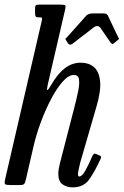

<svg xmlns="http://www.w3.org/2000/svg" viewBox="-20 -800 534 830"><path d="M415.5 -114.5Q390 -58.5 365.5 -24.2Q341 10 294 10Q270 10 251 -2.5Q232 -15 232 -49.5Q232 -57 234 -69.5Q236 -82 238.5 -92L300 -330Q311 -372.5 317.8 -405.5Q324.5 -438.5 321.5 -457.2Q318.5 -476 299.5 -476Q276.5 -476 251 -447.2Q225.5 -418.5 201 -372Q176.5 -325.5 156.5 -271.8Q136.5 -218 125 -167.5L92 -24.5Q89.5 -13 85.8 -6.5Q82 0 66.5 0H27.5Q6 0 2.2 -3.8Q-1.5 -7.5 2 -24.5L160 -707.5Q163 -720.5 161 -722.8Q159 -725 153 -725H148.5Q136 -725 133.8 -729.5Q131.5 -734 131.5 -746.5V-760.5Q131.5 -773 134.5 -776.5Q137.5 -780 149.5 -780H239.5Q258.5 -780 261.8 -776.5Q265 -773 261.5 -758.5L186.5 -434.5Q181 -410 185 -410.8Q189 -411.5 202 -434.5Q230 -482 260.8 -505.5Q291.5 -529 330 -529Q363 -529 385.2 -510.8Q407.5 -492.5 412.5 -451.2Q417.5 -410 397.5 -341L326.5 -96Q324.5 -89 320.8 -70.8Q317 -52.5 317 -48.5Q317 -37 322.5 -37Q334.5 -37 348.8 -62.2Q363 -87.5 380 -127Q383 -133 386 -135Q389 -137 396 -134L409 -128.5Q415.5 -126 416.8 -123.5Q418 -121 415.5 -114.5ZM274 -612.5 266.5 -624.5Q262 -630 262.8 -632Q263.5 -634 270 -639.5L354 -733.5Q364.5 -742 382 -742H424.5Q434.5 -742 438.8 -740Q443 -738 446 -733.5L491.5 -637.5Q494.5 -634 494.5 -632.5Q494.5 -631 489.5 -627L475 -615Q468.5 -609.5 466.5 -609.8Q464.5 -610 459 -614.5L412 -682.5Q401.5 -692 387 -683L291.5 -609.5Q281.5 -603 274 -612.5Z"/></svg>

Font: Besley* Condensed
Style: Italic
Weight: 400
Width: 3
Italic angle: -13°
Designer: Owen Earl
Foundry: indestructible type*
Version: Version 3.000; ttfautohint (v1.8.3)